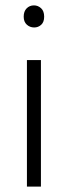

<svg xmlns="http://www.w3.org/2000/svg" viewBox="-20 -693 252 713"><path d="M80 0V-470H132V0ZM107 -591Q91 -591 79.5 -601.5Q68 -612 68 -631Q68 -651 79 -662Q90 -673 106 -673Q121 -673 132.5 -662.5Q144 -652 144 -631Q144 -611 133 -601Q122 -591 107 -591Z"/></svg>

Font: Mukta Vaani ExtraLight
Style: Regular
Weight: 275
Designer: Noopur Datye, Girish Dalvi, Yashodeep Gholap, Pallavi Karambelkar
Foundry: Ek Type
Version: Version 2.538;PS 1.000;hotconv 16.6.51;makeotf.lib2.5.65220;